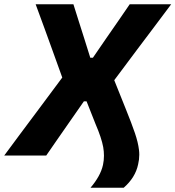

<svg xmlns="http://www.w3.org/2000/svg" viewBox="-45 -733 827 905"><path d="M381.5 152Q403.5 126.5 419 99Q434.5 71.5 440.5 44Q445 23 445 1Q445 -19 441.5 -39.5Q433.5 -83 405.5 -148L363 -255.5H350.5L273.5 -145Q249 -110 224.8 -75Q200.5 -40 173 0H-25Q12 -50 50.2 -101.5Q88.5 -153 130.5 -209L248.5 -367.5L202 -496.5Q183.5 -547 164.5 -600Q145.5 -652.5 123 -713H301Q314 -671 327 -630.5Q340 -590 351.5 -553.5L380.5 -461H393L457.5 -555Q483 -591.5 510.8 -631.8Q538.5 -672 566.5 -713H762Q718 -654.5 678 -601Q637.5 -547 603 -501.5L493.5 -355L549 -216.5Q575.5 -151 590.8 -106.2Q606 -61.5 610 -27Q611.5 -15.5 611.5 -4Q611.5 19 606 42Q593 104 538 152Z"/></svg>

Font: Heraclito
Style: Bold Italic
Weight: 700
Italic angle: -12°
Designer: Kostas Bartsokas (font) & Cristiano Sobral (main changes)
Foundry: Kostas Bartsokas (font) & Cristiano Sobral (main changes)
Version: Version 1.00;July 8, 2020;FontCreator 13.0.0.2655 64-bit